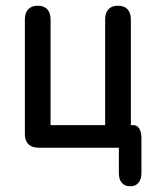

<svg xmlns="http://www.w3.org/2000/svg" viewBox="-20 -517 566 672"><path d="M436 135C461 135 475 118 475 87V-32C475 -62 465 -79 446 -79H438V-449C438 -480 422 -497 393 -497C364 -497 348 -480 348 -449V-79H157V-449C157 -480 141 -497 112 -497C83 -497 67 -479 67 -449V-48C67 -17 84 0 115 0H396V89C396 119 411 135 436 135Z"/></svg>

Font: 寒蝉半圆体
Style: Regular
Weight: 400
Designer: Yoshimichi Ohira & Warren
Foundry: ChillType
Version: Version 1.800;Glyphs 3.1.1 (3135)